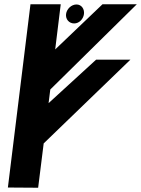

<svg xmlns="http://www.w3.org/2000/svg" viewBox="-20 -881 662 901"><path d="M159 0 185 -208 592 -601H431L208 -397L216 -461L622 -861H461L239 -649L265 -861H123L17 -1ZM328 -771C352 -771 371 -792 374 -815C377 -838 363 -860 339 -860C315 -860 293 -839 290 -815C287 -791 304 -771 328 -771Z"/></svg>

Font: Ny Stormning
Style: HfKr
Weight: 700
Designer: Robert Jablonski, Mew Too
Foundry: Cannot Into Space Fonts
Version: Version 0.90